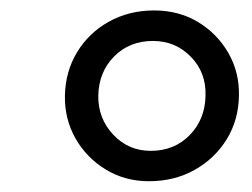

<svg xmlns="http://www.w3.org/2000/svg" viewBox="-20 -812 476 362"><path d="M260.8 -470.3Q215.6 -470.3 179.4 -492.4Q143.1 -514.4 122.3 -551.1Q101.6 -587.7 102.4 -631.6Q103.3 -677.3 125.4 -713.7Q147.5 -750.1 185.4 -771.2Q223.3 -792.3 270.8 -792.3Q317 -792.3 353.3 -770.5Q389.6 -748.6 410.5 -712.2Q431.5 -675.8 430.5 -631.6Q429.8 -585.7 407.4 -549.3Q384.9 -512.9 346.8 -491.6Q308.7 -470.3 260.8 -470.3ZM264.1 -527.6Q308.8 -527.6 337.8 -557.4Q366.7 -587.1 367.5 -631.6Q368.9 -675.3 339.8 -705Q310.7 -734.8 268.5 -734.8Q224.1 -734.8 195.2 -705.6Q166.3 -676.4 165.3 -631.6Q164.8 -588.6 193.5 -558.1Q222.2 -527.6 264.1 -527.6Z"/></svg>

Font: Merriweather Light
Style: Italic
Weight: 300
Italic angle: -7.8°
Designer: Eben Sorkin
Foundry: Eben Sorkin
Version: Version 2.101